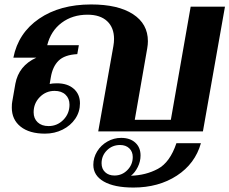

<svg xmlns="http://www.w3.org/2000/svg" viewBox="-20 -590 1030 862"><path d="M33 -107Q33 -125 35 -134L49 -214Q64 -295 143 -331H40Q62 -442 155.5 -506Q249 -570 389 -570Q510 -570 577 -526.5Q644 -483 644 -405Q644 -390 641 -373L585 -52H747L836 -560H990L891 0H421L489 -383Q492 -400 492 -415Q492 -466 461 -495Q430 -524 373 -524Q305 -524 256.5 -487.5Q208 -451 192 -387H334L327 -347Q270 -344 243 -317.5Q216 -291 208 -242L203 -213Q215 -216 236 -216Q283 -216 311 -191.5Q339 -167 339 -126Q339 -88 318 -57Q297 -26 261 -8Q225 10 182 10Q112 10 72.5 -21.5Q33 -53 33 -107ZM292 -120Q292 -148 274 -165Q256 -182 225 -182Q186 -182 158.5 -154Q131 -126 131 -86Q131 -58 149 -41Q167 -24 198 -24Q237 -24 264.5 -52Q292 -80 292 -120ZM399 150Q399 118 416 90Q433 62 462 45.5Q491 29 524 29Q564 29 587.5 50.5Q611 72 611 108Q611 135 598.5 160Q586 185 568 199Q635 197 689 168Q743 139 772 53H882Q856 145 774 198.5Q692 252 579 252Q493 252 446 225Q399 198 399 150ZM576 115Q576 91 560.5 76Q545 61 519 61Q484 61 460 85Q436 109 436 143Q436 168 452 183Q468 198 494 198Q528 198 552 173.5Q576 149 576 115Z"/></svg>

Font: Fahkwang
Style: Bold Italic
Weight: 700
Italic angle: -10°
Designer: Suppakit Chalermlarp | Katatrad Co.,Ltd.
Foundry: Cadson Demak Co.,Ltd.
Version: Version 1.000; ttfautohint (v1.6)